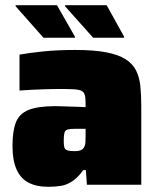

<svg xmlns="http://www.w3.org/2000/svg" viewBox="-20 -710 607 738"><path d="M166 8Q120 8 89.5 -8Q59 -24 43.5 -59Q28 -94 28 -149Q28 -206 41 -239.5Q54 -273 90 -287.5Q126 -302 193 -302Q201 -302 214.5 -301.5Q228 -301 245 -300.5Q262 -300 278.5 -299.5Q295 -299 309 -298V-315Q309 -335 305.5 -346Q302 -357 292 -361.5Q282 -366 260.5 -367Q239 -368 203 -368Q179 -368 153.5 -367Q128 -366 103 -365Q78 -364 55 -362V-500Q93 -507 147.5 -512.5Q202 -518 269 -518Q341 -518 388 -509Q435 -500 462.5 -482.5Q490 -465 503 -439Q516 -413 519.5 -379Q523 -345 523 -302V0H314L310 -56H300Q279 -27 257.5 -13Q236 1 213.5 4.5Q191 8 166 8ZM267 -129Q279 -129 286 -131Q293 -133 298 -137.5Q303 -142 305 -148Q308 -155 308.5 -165Q309 -175 309 -188V-215H269Q249 -215 239.5 -212Q230 -209 227.5 -199Q225 -189 225 -168Q225 -154 227 -145Q229 -136 238 -132.5Q247 -129 267 -129ZM457 -565H338L230 -686V-690H390L457 -569ZM268 -565H147L40 -686V-690H199L268 -569Z"/></svg>

Font: Saira Thin Black
Style: Regular
Weight: 900
Version: Version 1.101